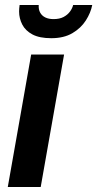

<svg xmlns="http://www.w3.org/2000/svg" viewBox="-20 -744 387 764"><path d="M11 0 104 -527H235L142 0ZM184 -592Q137 -592 109 -607Q81 -622 68.5 -646.5Q56 -671 56 -698Q56 -704 56.5 -710.5Q57 -717 58 -724H134Q133 -706 140 -693.5Q147 -681 160.5 -674.5Q174 -668 193 -668Q217 -668 233 -676.5Q249 -685 258.5 -698Q268 -711 271 -724H347Q341 -693 321.5 -662.5Q302 -632 268 -612Q234 -592 184 -592Z"/></svg>

Font: Archivo SemiCondensed
Style: Bold Italic
Weight: 700
Width: 4
Italic angle: -10°
Designer: Hector Gatti
Foundry: Omnibus-Type
Version: Version 2.001